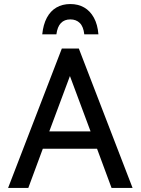

<svg xmlns="http://www.w3.org/2000/svg" viewBox="-20 -930 696 950"><path d="M20 0 286 -690H370L636 0H532L445 -235L503 -194H149L207 -235L120 0ZM209 -240 181 -280H471L443 -240L311 -594H341ZM467 -760H397Q393 -798 375 -816Q357 -834 328 -834Q299 -834 281.5 -816Q264 -798 259 -760H189Q194 -809 212 -842.5Q230 -876 259.5 -893Q289 -910 328 -910Q367 -910 396.5 -893Q426 -876 444.5 -842.5Q463 -809 467 -760Z"/></svg>

Font: Radio Canada
Style: Regular
Weight: 400
Designer: Charles Daoud, Etienne Aubert Bonn, Alexandre Saumier Demers, Jacques Le Bailly
Foundry: Radio-Canada
Version: Version 2.104;gftools[0.9.28.dev5+ged2979d]